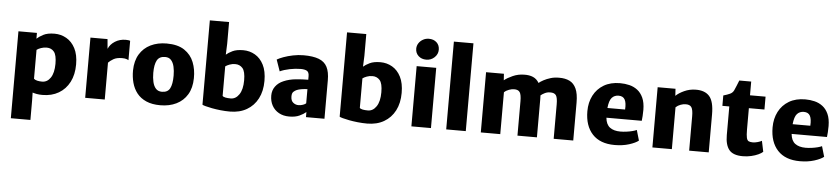

<svg xmlns="http://www.w3.org/2000/svg" viewBox="-54 -1170 7738 1769"><g transform="rotate(5 3815.5 -285.5)"><path d="M78 247V-557H249V-503.5Q268.5 -522.5 307.5 -543.2Q346.5 -564 412 -564Q471.5 -564 522 -535.2Q572.5 -506.5 603.2 -447.8Q634 -389 634 -299Q634 -204.5 598.5 -135.8Q563 -67 498.8 -29.5Q434.5 8 349 8Q319.5 8 296.5 3.8Q273.5 -0.5 257.5 -6L259 68V247ZM259 -134Q269.5 -123.5 290 -118.8Q310.5 -114 335 -114Q383 -114 413.2 -158.8Q443.5 -203.5 444 -288Q444 -368.5 419 -399.2Q394 -430 351 -430Q324 -430 298.8 -421.2Q273.5 -412.5 259 -401Z M744 0V-557H902L910 -467.5Q927.5 -510 971 -537.5Q1014.5 -565 1070 -565Q1082 -565 1094 -563.5Q1106 -562 1111 -559V-380Q1104.5 -384.5 1090.5 -389.2Q1076.5 -394 1051 -394Q1001 -394 971 -376.2Q941 -358.5 925 -341V0Z M1439 8Q1362 8 1308.2 -15.8Q1254.5 -39.5 1222 -81Q1189.5 -122.5 1175 -176.2Q1160.5 -230 1161 -290Q1162.5 -379 1199.5 -440Q1236.5 -501 1301 -532.5Q1365.5 -564 1449 -564Q1552 -564 1613.2 -523Q1674.5 -482 1701 -414.5Q1727.5 -347 1726 -267Q1725 -177.5 1688.2 -116.2Q1651.5 -55 1587 -23.5Q1522.5 8 1439 8ZM1443 -117Q1496.5 -117 1517.2 -156.2Q1538 -195.5 1538 -275Q1538 -320 1529.5 -357.2Q1521 -394.5 1501 -416.8Q1481 -439 1446 -439Q1391.5 -439 1370.2 -399.5Q1349 -360 1349 -284Q1349 -238 1357.8 -200Q1366.5 -162 1387 -139.5Q1407.5 -117 1443 -117Z M2083 10Q2039 10 1995.5 5.2Q1952 0.5 1915.5 -6.5Q1879 -13.5 1855 -20.2Q1831 -27 1826 -31V-811H2004V-610L2000 -509Q2020.5 -527.5 2058.2 -545.8Q2096 -564 2157 -564Q2216.5 -564 2266.2 -535.2Q2316 -506.5 2346 -447.8Q2376 -389 2376 -299Q2376 -204.5 2340 -135.2Q2304 -66 2238.2 -28Q2172.5 10 2083 10ZM2004 -128Q2011.5 -119 2031.2 -115Q2051 -111 2080 -111Q2126.5 -111 2157.8 -157.2Q2189 -203.5 2189 -288Q2189 -370.5 2162.8 -400.2Q2136.5 -430 2095 -430Q2066.5 -430 2041.8 -420.5Q2017 -411 2004 -401Z M2631 8Q2576 8 2535.2 -14.8Q2494.5 -37.5 2472.2 -77.8Q2450 -118 2450 -170Q2450 -219 2476.8 -255.2Q2503.5 -291.5 2550 -311Q2600.5 -333 2662.5 -339Q2724.5 -345 2777 -345V-378Q2777 -415 2756.8 -426.5Q2736.5 -438 2699 -438Q2651 -438 2598 -427.2Q2545 -416.5 2508 -399L2471 -505Q2491.5 -517.5 2530.2 -531.8Q2569 -546 2617.5 -556Q2666 -566 2716 -566Q2803.5 -566 2856.5 -545.5Q2909.5 -525 2933.2 -479Q2957 -433 2957 -356V0H2786V-47Q2763 -27 2725.2 -9.5Q2687.5 8 2631 8ZM2636 -179Q2636 -139.5 2657.8 -121.8Q2679.5 -104 2707 -104Q2729 -104 2749.2 -111.5Q2769.5 -119 2777 -127V-258Q2751 -257.5 2722.5 -252.8Q2694 -248 2679 -241Q2663.5 -234.5 2649.8 -221.8Q2636 -209 2636 -179Z M3352 10Q3308 10 3264.5 5.2Q3221 0.5 3184.5 -6.5Q3148 -13.5 3124 -20.2Q3100 -27 3095 -31V-811H3273V-610L3269 -509Q3289.5 -527.5 3327.2 -545.8Q3365 -564 3426 -564Q3485.5 -564 3535.2 -535.2Q3585 -506.5 3615 -447.8Q3645 -389 3645 -299Q3645 -204.5 3609 -135.2Q3573 -66 3507.2 -28Q3441.5 10 3352 10ZM3273 -128Q3280.5 -119 3300.2 -115Q3320 -111 3349 -111Q3395.5 -111 3426.8 -157.2Q3458 -203.5 3458 -288Q3458 -370.5 3431.8 -400.2Q3405.5 -430 3364 -430Q3335.5 -430 3310.8 -420.5Q3286 -411 3273 -401Z M3761 0V-557H3942V0ZM3843 -624Q3799.5 -624 3771.2 -650.2Q3743 -676.5 3743 -717Q3743 -744.5 3758 -767.5Q3773 -790.5 3797.8 -804.2Q3822.5 -818 3852 -818Q3896.5 -818 3923.8 -792.2Q3951 -766.5 3951 -725Q3951 -684 3919.5 -654Q3888 -624 3843 -624Z M4083 0V-812H4264V0Z M4403 0V-557H4568L4572 -497Q4600.5 -520.5 4650 -542.5Q4699.5 -564.5 4754 -565Q4802.5 -566.5 4837.2 -551.5Q4872 -536.5 4893 -500.5Q4908.5 -513.5 4936 -528.5Q4963.5 -543.5 5000 -554.5Q5036.5 -565.5 5079 -565Q5135 -565.5 5175 -546Q5215 -526.5 5236.5 -479.5Q5258 -432.5 5258 -351V0H5077V-319Q5077 -380 5062 -402Q5047 -424 5007 -423Q4981.5 -423 4958.5 -411.8Q4935.5 -400.5 4921 -388Q4922 -371 4922 -352V0H4742V-318Q4742 -379 4727 -401.5Q4712 -424 4673 -423Q4653.5 -423 4627.8 -414Q4602 -405 4583 -387V0Z M5641 8Q5506 8 5435 -68.8Q5364 -145.5 5364 -281Q5364 -362 5397 -426Q5430 -490 5492.2 -527Q5554.5 -564 5643 -564Q5687.5 -564 5729 -553.8Q5770.5 -543.5 5803.5 -518.2Q5836.5 -493 5856.5 -449Q5876.5 -405 5877 -338Q5877 -308 5875.2 -281Q5873.5 -254 5871 -236H5544Q5550 -173.5 5586 -146.8Q5622 -120 5683 -120Q5710 -120 5739.5 -124Q5769 -128 5794.2 -134.5Q5819.5 -141 5833 -148L5861 -52Q5833.5 -29.5 5774.5 -10.8Q5715.5 8 5641 8ZM5639 -448Q5600.5 -448 5576.5 -421.8Q5552.5 -395.5 5545.5 -326H5709Q5713 -387 5696.8 -417.5Q5680.5 -448 5639 -448Z M5990 0V-557H6155L6159 -492Q6185.5 -518.5 6235.2 -541.5Q6285 -564.5 6341 -565Q6426 -566.5 6468.5 -518.8Q6511 -471 6511 -351V0H6330V-318Q6330 -379 6314.5 -401.8Q6299 -424.5 6259 -423Q6239.5 -423 6214.2 -414Q6189 -405 6170 -387V0Z M6826 8Q6736 8 6699.5 -37.2Q6663 -82.5 6663 -173V-438H6599V-534Q6636 -544.5 6660 -555.8Q6684 -567 6695 -590Q6703.5 -607.5 6714 -634.2Q6724.5 -661 6734 -684H6844V-557H6988V-438H6844V-240Q6844 -188 6849.8 -164Q6855.5 -140 6869.5 -133.5Q6883.5 -127 6908 -127Q6927 -127 6952.2 -134Q6977.5 -141 6990 -149L7011 -49Q6998 -36 6969.8 -22.8Q6941.5 -9.5 6904 -0.8Q6866.5 8 6826 8Z M7354 8Q7219 8 7148 -68.8Q7077 -145.5 7077 -281Q7077 -362 7110 -426Q7143 -490 7205.2 -527Q7267.5 -564 7356 -564Q7400.5 -564 7442 -553.8Q7483.5 -543.5 7516.5 -518.2Q7549.5 -493 7569.5 -449Q7589.5 -405 7590 -338Q7590 -308 7588.2 -281Q7586.5 -254 7584 -236H7257Q7263 -173.5 7299 -146.8Q7335 -120 7396 -120Q7423 -120 7452.5 -124Q7482 -128 7507.2 -134.5Q7532.5 -141 7546 -148L7574 -52Q7546.5 -29.5 7487.5 -10.8Q7428.5 8 7354 8ZM7352 -448Q7313.5 -448 7289.5 -421.8Q7265.5 -395.5 7258.5 -326H7422Q7426 -387 7409.8 -417.5Q7393.5 -448 7352 -448Z"/></g></svg>

Font: Merriweather Sans ExtraBold
Style: Regular
Weight: 800
Designer: Eben Sorkin
Foundry: Eben Sorkin
Version: Version 2.001; ttfautohint (v1.8.3)